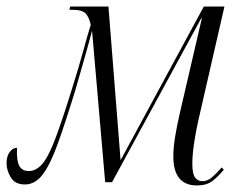

<svg xmlns="http://www.w3.org/2000/svg" viewBox="-50 -556 726 586"><path d="M551 10Q479 10 479 -79Q479 -105 484.5 -138.5Q490 -172 498 -207L566 -500H564L292 0H271L231 -462Q216 -406 204.5 -366.5Q193 -327 180 -281Q149 -180 126 -116.5Q103 -53 80 -23Q57 7 26 7Q-4 7 -17 -14.5Q-30 -36 -30 -58Q-30 -79 -20.5 -92Q-11 -105 2 -105Q0 -67 8.5 -50.5Q17 -34 38 -34Q60 -34 78.5 -55Q97 -76 117 -128Q137 -180 166 -273Q191 -352 205 -404Q219 -456 227 -480Q221 -507 209.5 -516.5Q198 -526 174 -526H162L164 -536H281L318 -67L572 -536H635L555 -187Q548 -157 542.5 -120Q537 -83 537 -56Q537 -25 545.5 -14Q554 -3 567 -3Q583 -3 595.5 -13.5Q608 -24 627 -45L633 -38Q615 -16 597.5 -3Q580 10 551 10Z"/></svg>

Font: Noto Serif Display ExtraCondensed Light
Style: Italic
Weight: 300
Width: 2
Italic angle: -12°
Designer: Monotype Design Team
Foundry: Monotype Imaging Inc.
Version: Version 2.009